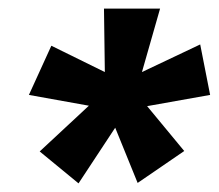

<svg xmlns="http://www.w3.org/2000/svg" viewBox="-20 -761 507 445"><path d="M321 -515 407 -411 299 -337 247 -465 162 -336 72 -410 186 -516 47 -541 99 -655 223 -594 221 -741H351L309 -594L444 -658L467 -541Z"/></svg>

Font: Fira Sans SemiBold
Style: Italic
Weight: 600
Italic angle: -8°
Designer: bBox Type GmbH & Carrois Corporate GbR & Edenspiekermann AG
Foundry: bBox Type GmbH & Carrois Corporate GbR & Edenspiekermann AG
Version: Version 4.301